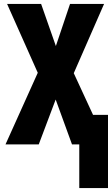

<svg xmlns="http://www.w3.org/2000/svg" viewBox="-20 -734 570 976"><path d="M8 0 172 -364 16 -714H189L264 -500L336 -714H509L355 -362L453 -150H529V222H383V0H346L263 -228L177 0Z"/></svg>

Font: Noto Sans Mono Condensed Black
Style: Regular
Weight: 900
Width: 3
Designer: Monotype Design Team
Foundry: Monotype Imaging Inc.
Version: Version 2.014